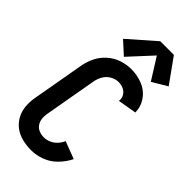

<svg xmlns="http://www.w3.org/2000/svg" viewBox="-300 -1047 1124 1124"><g transform="rotate(45 261.5 -485.0)"><path d="M215 -763 137 -834 301 -978H414L523 -826L430 -771L346 -905ZM217 8Q179 8 143 -1Q107 -10 79 -31Q51 -52 34 -83.5Q17 -115 14 -152Q11 -189 18 -227L75 -550Q82 -589 100 -625.5Q118 -662 150 -690Q182 -718 220.5 -730.5Q259 -743 298 -743Q347 -743 392 -725Q437 -707 464.5 -668Q492 -629 493 -580L377 -560Q380 -582 369.5 -600.5Q359 -619 339.5 -628Q320 -637 298 -637Q272 -637 247 -622.5Q222 -608 208.5 -583Q195 -558 191 -532L134 -209Q130 -188 132.5 -167Q135 -146 146.5 -129.5Q158 -113 177 -105.5Q196 -98 217 -98Q239 -98 260.5 -107.5Q282 -117 298 -134.5Q314 -152 323 -173L431 -132Q411 -91 378 -57.5Q345 -24 302.5 -8Q260 8 217 8Z"/></g></svg>

Font: Iosevka SS08
Style: Bold Italic
Weight: 700
Italic angle: -10°
Monospace: yes
Designer: Belleve Invis
Foundry: Belleve Invis
Version: 2.1.0; ttfautohint (v1.8.2)